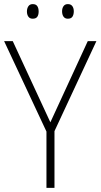

<svg xmlns="http://www.w3.org/2000/svg" viewBox="-20 -914 489 934"><path d="M225 -319 407 -714H449L245 -276V0H206V-274L0 -714H42ZM111 -858Q111 -873 118 -883.5Q125 -894 139 -894Q155 -894 161.5 -884Q168 -874 168 -858Q168 -842 161.5 -832.5Q155 -823 139 -823Q125 -823 118 -833Q111 -843 111 -858ZM282 -859Q282 -874 289 -884Q296 -894 310 -894Q325 -894 332 -884Q339 -874 339 -859Q339 -843 332.5 -833Q326 -823 310 -823Q296 -823 289 -833Q282 -843 282 -859Z"/></svg>

Font: Noto Sans Kannada SemiCondensed ExtraLight
Style: Regular
Weight: 200
Width: 4
Designer: Jelle Bosma - Monotype Design Team
Foundry: Monotype Imaging Inc.
Version: Version 2.005; ttfautohint (v1.8.4.7-5d5b)